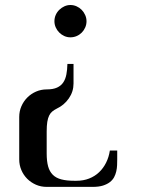

<svg xmlns="http://www.w3.org/2000/svg" viewBox="-20 -731 553 751"><path d="M255.4 -585Q242.7 -585 231.4 -590.1Q220.2 -595.2 211.7 -603.8Q203.1 -612.3 198 -623.8Q192.9 -635.3 192.9 -647.9Q192.9 -661.1 198 -672.6Q203.1 -684.1 211.9 -692.6Q220.7 -701.2 231.9 -706.3Q243.2 -711.4 255.4 -711.4Q268.1 -711.4 279.5 -706.3Q291 -701.2 299.6 -692.4Q308.1 -683.6 313.2 -672.1Q318.4 -660.6 318.4 -647.9Q318.4 -634.8 313.2 -623.3Q308.1 -611.8 299.6 -603.3Q291 -594.7 279.5 -589.8Q268.1 -585 255.4 -585ZM162.6 -130.9Q162.6 -100.6 168.2 -80.3Q173.8 -60.1 186.5 -47.4Q199.2 -34.7 220 -29.3Q240.7 -23.9 271 -23.9H278.8Q306.2 -23.9 328.6 -32.7Q351.1 -41.5 367.7 -57.4Q384.3 -73.2 395 -94.7Q405.8 -116.2 409.7 -142.1H438.5V-107.4Q438.5 -96.7 438 -84.7Q437.5 -72.8 434.8 -60.8Q432.1 -48.8 426.3 -37.8Q420.4 -26.9 409.7 -18.6Q398.9 -10.3 382.6 -5.1Q366.2 0 342.3 0H162.6Q140.1 0 120.6 -8.5Q101.1 -17.1 86.4 -31.7Q71.8 -46.4 63.5 -65.9Q55.2 -85.4 55.2 -107.4V-273.4Q55.2 -295.9 63.7 -315.4Q72.3 -335 86.9 -349.6Q101.6 -364.3 121.1 -372.8Q140.6 -381.3 163.1 -381.3Q187.5 -381.3 203.1 -388.4Q218.8 -395.5 227.5 -408.7Q236.3 -421.9 239.7 -440.2Q243.2 -458.5 243.7 -481H267.6V-404.3Q267.6 -372.6 249.3 -346.2Q231 -319.8 202.1 -306.2Q192.4 -301.3 184.8 -295.2Q177.2 -289.1 172.4 -279.3Q167.5 -269.5 165 -254.4Q162.6 -239.3 162.6 -216.8Z"/></svg>

Font: Unique
Style: Regular
Weight: 400
Designer: Anna Pocius (aka Artmaker)
Foundry: Anna Pocius
Version: Version 1.000 2013 initial release